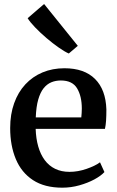

<svg xmlns="http://www.w3.org/2000/svg" viewBox="-20 -902 569 934"><path d="M283 11Q196.5 11 140.2 -26Q84 -63 56.8 -128.5Q29.5 -194 29.5 -279Q29.5 -346 48.8 -399.8Q68 -453.5 103.2 -491.5Q138.5 -529.5 187 -549.8Q235.5 -570 293.5 -570Q390 -570 442.2 -518Q494.5 -466 497.5 -369.5Q497.5 -338.5 496 -315.5Q494.5 -292.5 490.5 -275H153.5Q155 -228 166 -189.5Q177 -151 197.5 -123.2Q218 -95.5 248.2 -80.8Q278.5 -66 318 -66Q359.5 -66 401.8 -80.8Q444 -95.5 466.5 -112.5L488 -65Q471 -46.5 439 -29.2Q407 -12 366.2 -0.5Q325.5 11 283 11ZM154 -331H375.5Q376.5 -340 377.2 -352Q378 -364 378 -373.5Q378 -434 355 -472.2Q332 -510.5 276 -510.5Q251 -510.5 229.8 -501.8Q208.5 -493 192.2 -472.8Q176 -452.5 166 -417.8Q156 -383 154 -331ZM314 -642Q294.5 -650.5 265.5 -670.8Q236.5 -691 206 -717Q175.5 -743 150.8 -768.8Q126 -794.5 114.5 -813.5L194.5 -882.5L358.5 -679L315 -642Z"/></svg>

Font: Merriweather Light 18pt SemiBold
Style: Regular
Weight: 600
Version: Version 2.100